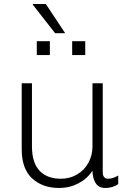

<svg xmlns="http://www.w3.org/2000/svg" viewBox="-20 -925 658 955"><path d="M139 -197Q139 -116 176.5 -76Q214 -36 283 -36Q327 -36 363 -57Q399 -78 419.5 -115Q440 -152 440 -197V-511H491V-69Q491 -36 518 -36Q541 -36 568 -52V-9Q540 10 504 10Q470 10 455 -15.5Q440 -41 440 -76Q414 -36 370 -13Q326 10 275 10Q191 10 139.5 -38Q88 -86 88 -182V-511H139ZM304 -760H254L143 -902V-905H208ZM228 -720V-651H163V-720ZM404 -720V-651H339V-720Z"/></svg>

Font: Chivo Thin
Style: Regular
Weight: 100
Designer: Hector Gatti
Foundry: Omnibus-Type
Version: Version 1.007